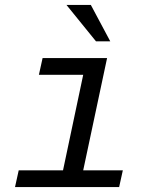

<svg xmlns="http://www.w3.org/2000/svg" viewBox="-20 -760 658 780"><path d="M415 -524 318 -68H479L464 0H41L56 -68H236L318 -456H138L153 -524ZM250 -740H349L428 -592H370Z"/></svg>

Font: Fragment Mono SC
Style: Italic
Weight: 400
Italic angle: -12°
Monospace: yes
Designer: Wei Huang based on Nimbus Sans by URW Studio, based on Helvetica by Max Miedinger.
Foundry: Wei Huang
Version: Version 1.012; ttfautohint (v1.8.4.7-5d5b)